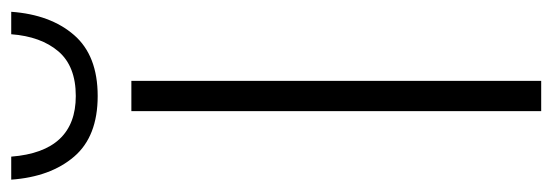

<svg xmlns="http://www.w3.org/2000/svg" viewBox="-341 -643 984 342"><g transform="rotate(-90 151.0 -472.0)"><path d="M124 -730H178V0H124ZM2 -944H43Q52 -829 151 -829Q204 -829 230.5 -860Q257 -891 261 -944H301Q296 -874 259.5 -832Q223 -790 151 -790Q79 -790 43 -832Q7 -874 2 -944Z"/></g></svg>

Font: Sora-SIA ExtraLight
Style: Regular
Weight: 200
Designer: Jonathan Barnbrook, Julián Moncada
Foundry: Barnbrook Fonts
Version: Version 2.000